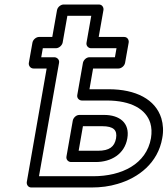

<svg xmlns="http://www.w3.org/2000/svg" viewBox="-20 -807 743 852"><path d="M394 -25H153L242 -528C245 -543 232 -553 221 -553H163L170 -593H228C243 -593 256 -607 258 -618L279 -737H385L364 -618C361 -603 373 -593 384 -593H497L490 -553H377C362 -553 350 -539 348 -528L323 -386C320 -371 332 -361 343 -361H453C563 -361 628 -322 647 -261C653 -241 654 -219 650 -194C630 -79 520 -25 394 -25ZM506 -503C517 -503 532 -513 535 -528L551 -618C553 -629 546 -643 531 -643H418L439 -762C441 -773 434 -787 419 -787H262C251 -787 236 -777 233 -762L212 -643H153C142 -643 127 -633 124 -618L108 -528C106 -517 114 -503 129 -503H187L99 0C97 11 104 25 119 25H385C427 25 466 20 502 9C595 -18 681 -84 700 -194C706 -225 704 -255 696 -282C670 -366 583 -411 462 -411H377L393 -503ZM545 -193C557 -262 510 -297 442 -297H332C317 -297 305 -283 303 -272L275 -113C272 -98 284 -88 295 -88H405C473 -88 533 -123 545 -193ZM495 -193C488 -156 466 -138 414 -138H329L348 -247H433C485 -247 501 -229 495 -193Z"/></svg>

Font: Asimov
Style: WidOuIt
Weight: 500
Designer: Google
Version: Version 2.000980; 2014